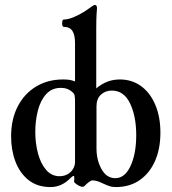

<svg xmlns="http://www.w3.org/2000/svg" viewBox="-20 -746 696 778"><path d="M316 11Q306 11 293 2.5Q280 -6 280 -11Q281 -14 281 -18Q281 -22 281 -25Q281 -33 279 -33Q274 -33 267 -26Q231 12 185 12Q131 12 95.5 -16.5Q60 -45 42.5 -91.5Q25 -138 25 -193Q25 -263 52 -315Q79 -367 126.5 -395.5Q174 -424 235 -424Q251 -424 261 -422.5Q271 -421 284 -416V-572Q284 -604 273.5 -620.5Q263 -637 239 -637Q234 -637 232.5 -644.5Q231 -652 232.5 -659.5Q234 -667 239 -667Q255 -667 276 -675.5Q297 -684 316 -695.5Q335 -707 345 -715Q359 -726 365 -726Q373 -726 373 -712Q371 -688 370.5 -669Q370 -650 370 -634V-388Q392 -406 415 -415Q438 -424 466 -424Q514 -424 551 -397.5Q588 -371 609 -322Q630 -273 630 -208Q630 -144 608.5 -94.5Q587 -45 546.5 -16.5Q506 12 449 12Q434 12 421.5 7.5Q409 3 394 -4Q372 -15 354 -15Q349 -15 340.5 -8.5Q332 -2 323 7Q319 11 316 11ZM221 -32Q251 -32 270 -53Q276 -60 280 -69.5Q284 -79 284 -89V-334Q284 -349 282.5 -358Q281 -367 274 -372Q255 -390 227 -390Q190 -390 167 -364.5Q144 -339 133.5 -298Q123 -257 123 -212Q123 -165 134 -124Q145 -83 167 -57.5Q189 -32 221 -32ZM447 -24Q486 -24 509 -73.5Q532 -123 532 -198Q532 -275 507 -327Q482 -379 433 -379Q407 -379 389 -362.5Q371 -346 371 -315V-145Q371 -97 391.5 -60.5Q412 -24 447 -24Z"/></svg>

Font: Junicode Two Beta Condensed Medium
Style: Regular
Weight: 500
Width: 3
Designer: Peter S. Baker
Foundry: Briery Creek Software
Version: Version 1.053; ttfautohint (v1.8.4)